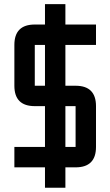

<svg xmlns="http://www.w3.org/2000/svg" viewBox="-20 -801 528 919"><path d="M439.5 -585.9H293V-390.6H341.8Q439.5 -390.6 439.5 -293V-97.7Q439.5 0 341.8 0H293V97.7H195.3V0H48.8V-97.7H195.3V-293H146.5Q48.8 -293 48.8 -390.6V-585.9Q48.8 -683.6 146.5 -683.6H195.3V-781.2H293V-683.6H439.5ZM195.3 -585.9H146.5V-390.6H195.3ZM341.8 -293H293V-97.7H341.8Z"/></svg>

Font: BabelStone Runic Beagnoth
Style: Regular
Weight: 400
Designer: Andrew West
Foundry: BabelStone
Version: Version 7.004;November 9, 2023